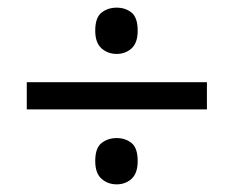

<svg xmlns="http://www.w3.org/2000/svg" viewBox="-20 -603 612 502"><path d="M285 -462Q262 -462 245.5 -476.5Q229 -491 229 -523Q229 -557 245.5 -570Q262 -583 285 -583Q308 -583 324 -570Q340 -557 340 -523Q340 -491 324 -476.5Q308 -462 285 -462ZM50 -317V-388H521V-317ZM285 -121Q262 -121 245.5 -135.5Q229 -150 229 -182Q229 -216 245.5 -229Q262 -242 285 -242Q308 -242 324 -229Q340 -216 340 -182Q340 -150 324 -135.5Q308 -121 285 -121Z"/></svg>

Font: Noto Sans Warang Citi
Style: Regular
Weight: 400
Designer: Mangu Purty
Foundry: Mangu Purty
Version: Version 3.002; ttfautohint (v1.8.4.7-5d5b)